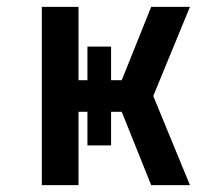

<svg xmlns="http://www.w3.org/2000/svg" viewBox="-20 -540 640 560"><path d="M102 0V-520H209V-306H235V-404H304V-306H335L421 -520H534L427 -260L534 0H421L335 -214H304V-116H235V-214H209V0Z"/></svg>

Font: Iosevka SS04 Semibold Extended
Style: Regular
Weight: 600
Width: 7
Monospace: yes
Designer: Belleve Invis
Foundry: Belleve Invis
Version: Version 19.0.0; ttfautohint (v1.8.4)